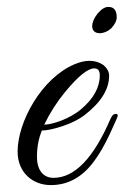

<svg xmlns="http://www.w3.org/2000/svg" viewBox="-20 -532 361 556"><path d="M101 -154C115 -154 135 -158 162 -167C189 -176 209 -187 224 -198C272 -235 296 -273 296 -313C296 -324 290 -335 279 -344C255 -360 227 -359 196 -346C101 -306 31 -180 31 -93C31 -33 74 4 127 4C177 4 219 -19 253 -66C268 -86 283 -112 298 -144C313 -177 321 -194 321 -197C321 -200 320 -201 317 -202C310 -203 305 -199 300 -188C251 -74 196 -17 135 -17C104 -17 87 -41 87 -78C87 -106 92 -131 101 -154ZM269 -314C269 -279 251 -246 214 -215C182 -188 131 -171 108 -171C125 -206 145 -237 168 -265C206 -311 234 -334 253 -334C264 -334 269 -327 269 -314ZM294 -512C283 -512 273 -505 262 -492C252 -479 247 -467 247 -456C247 -429 283 -431 303 -451C313 -462 318 -472 318 -482C318 -502 310 -512 294 -512Z"/></svg>

Font: VL Great Vibes
Style: Regular
Weight: 400
Designer: Robert E. Leuschke
Foundry: Robert E. Leuschke
Version: Version 1.001